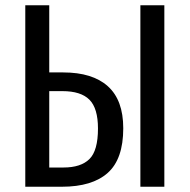

<svg xmlns="http://www.w3.org/2000/svg" viewBox="-20 -709 720 729"><path d="M448 -222Q448 -105 389 -52.5Q330 0 215 0H76V-689H167V-434H220Q331 -434 389.5 -381.5Q448 -329 448 -222ZM604 -689V0H513V-689ZM352 -221Q352 -298 319.5 -330.5Q287 -363 217 -363H167V-73H221Q287 -73 319.5 -105Q352 -137 352 -221Z"/></svg>

Font: Fira Sans Compressed
Style: Regular
Weight: 400
Width: 1
Designer: bBox Type GmbH & Carrois Corporate GbR & Edenspiekermann AG
Foundry: bBox Type GmbH & Carrois Corporate GbR & Edenspiekermann AG
Version: Version 4.301